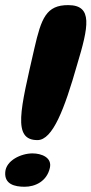

<svg xmlns="http://www.w3.org/2000/svg" viewBox="-38 -675 357 751"><path d="M108.5 -127C168 -127 214 -248 263.5 -421.5C308.5 -570.5 326 -654.5 229.5 -655C142.5 -655.5 123.5 -603 96.5 -486C42 -247 9.5 -127 108.5 -127ZM58.5 55.5C99.5 55.5 145 34.5 157 -18C166.5 -58.5 125 -75 89 -75C44.5 -75 -14.5 -47.5 -17.5 -1.5C-21 45.5 19 55.5 58.5 55.5Z"/></svg>

Font: Gluten
Style: Bold Italic
Weight: 700
Italic angle: -13°
Designer: Tyler Finck
Foundry: Etcetera Type Company
Version: Version 0.920